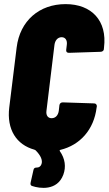

<svg xmlns="http://www.w3.org/2000/svg" viewBox="-20 -728 528 934"><path d="M485 -487 486 -497C502 -627 426 -708 299 -708C171 -708 77 -627 61 -497L25 -205C12 -98 60 -24 147 0C149 1 151 2 153 3C179 29 188 52 182 70C178 82 169 87 160 87C151 87 145 89 143 98L129 160C127 169 129 175 137 177C172 189 258 202 288 122C302 84 297 44 271 7C269 4 271 1 274 1C369 -22 437 -97 450 -205L451 -209C452 -218 447 -225 438 -225L285 -230C277 -230 270 -225 269 -216L266 -189C263 -167 250 -153 231 -153C213 -153 203 -167 206 -189L245 -510C248 -532 261 -547 280 -547C298 -547 308 -532 305 -510L302 -485C301 -476 306 -471 315 -471L469 -476C477 -476 484 -481 485 -487Z"/></svg>

Font: Barlow Condensed Black
Style: Italic
Weight: 900
Width: 3
Italic angle: -7°
Designer: Jeremy Tribby
Foundry: Tribby Type
Version: Version 1.422;hotconv 1.0.109;makeotfexe 2.5.65596